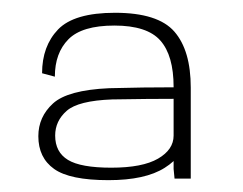

<svg xmlns="http://www.w3.org/2000/svg" viewBox="-20 -702 390 308"><path d="M260 -415.5H286V-561.5Q286 -621 259.8 -651.2Q233.5 -681.5 164.5 -681.5Q99 -681.5 73.2 -654.8Q47.5 -628 47.5 -584.5L68 -579Q68 -617 89.8 -639Q111.5 -661 163.5 -661Q216 -661 237.2 -637Q258.5 -613 258.5 -562.5V-431ZM154 -413Q213 -413 244.2 -432.8Q275.5 -452.5 275.5 -479.5L258.5 -484.5Q258.5 -462 233.5 -447.5Q208.5 -433 158.5 -433Q109.5 -433 89 -445.5Q68.5 -458 68.5 -484.5Q68.5 -508 87 -524.2Q105.5 -540.5 160 -542.5Q217.5 -543.5 266 -543.5V-562Q209 -562 155 -560.5Q88.5 -557.5 65 -536Q41.5 -514.5 41.5 -483.5Q41.5 -449 66.8 -431Q92 -413 154 -413Z"/></svg>

Font: Anybody UltraCondensed Thin ExtraLight
Style: Regular
Weight: 250
Version: Version 1.111